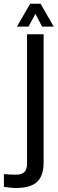

<svg xmlns="http://www.w3.org/2000/svg" viewBox="-90 -780 302 1008"><path d="M-6 207Q-20 207 -37.8 205Q-55.5 203 -69.5 201V134Q-57 135.5 -39.5 136.2Q-22 137 -7 137Q24 137 38 123.2Q52 109.5 52 77.5V-600H139V71.5Q139 143.5 104.2 175.2Q69.5 207 -6 207ZM-1 -640.5 68.5 -760.5H123L192 -640.5H131L96 -707.5L60 -640.5Z"/></svg>

Font: Big Shoulders Stencil Display Thin SemiBold
Style: Regular
Weight: 600
Version: Version 2.001